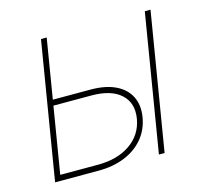

<svg xmlns="http://www.w3.org/2000/svg" viewBox="-84 -636 783 731"><g transform="rotate(-15 307.5 -270.5)"><path d="M110.4 -306.2H269Q327.1 -306.2 366.5 -287.4Q405.8 -268.6 423.1 -234.1Q440.4 -199.7 432.6 -152.8Q424.8 -106 396 -71.5Q367.2 -37.1 321.8 -18.6Q276.4 0 218.3 0H46.9L136.2 -541H158.7L73.2 -22.5H221.7Q299.3 -22.5 349.6 -57.6Q399.9 -92.8 410.2 -152.8Q420.4 -213.4 382.1 -248.5Q343.8 -283.7 266.1 -283.7H106.4ZM456.1 0 545.4 -541H567.9L478.5 0Z"/></g></svg>

Font: Inter 17pt Thin
Style: Italic
Weight: 250
Italic angle: -9.3988°
Version: Version 4.001;git-66647c0bb